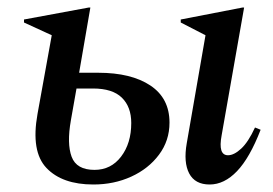

<svg xmlns="http://www.w3.org/2000/svg" viewBox="-20 -482 728 512"><path d="M539 10Q500 10 484.5 -19.5Q469 -49 478 -100L528 -388L462 -422V-430L627 -462H631L571 -121Q561 -68 588 -68Q604 -68 623 -85.5Q642 -103 660 -142L675 -136Q646 -61 612 -25.5Q578 10 539 10ZM118 -388 44 -422V-430L217 -462H221L191 -288H242Q330 -288 381 -254Q432 -220 432 -155Q432 -107 404 -69.5Q376 -32 330 -11Q284 10 229 10Q146 10 104 -34Q62 -78 80 -178ZM169 -161Q158 -99 171 -64Q184 -29 232 -29Q276 -29 303 -64.5Q330 -100 330 -154Q330 -197 305 -221.5Q280 -246 228 -246H184Z"/></svg>

Font: Spectral Medium
Style: Italic
Weight: 500
Italic angle: -10°
Designer: Jean-Baptiste Levee
Foundry: Production Type
Version: Version 2.001